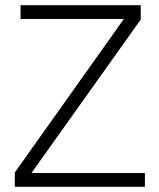

<svg xmlns="http://www.w3.org/2000/svg" viewBox="-20 -718 610 738"><path d="M537 -53H101L521 -643V-698H59V-645H456L37 -55V0H537Z"/></svg>

Font: IBM Plex Devanagari Light
Style: Regular
Weight: 300
Designer: Mike Abbink, Paul van der Laan, Pieter van Rosmalen, Erin McLaughlin
Foundry: Bold Monday
Version: Version 1.0